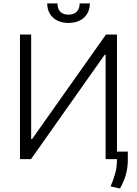

<svg xmlns="http://www.w3.org/2000/svg" viewBox="-20 -929 800 1121"><path d="M96.6 -727.3V0H161.2L590.9 -609H596.6V0H662.6V12.8C662.6 62.1 647 108 625.7 159.4L680.4 171.5C710.2 120.4 725.1 67.8 726.2 11.7V-43.7H663V-727.3H598.7L167.6 -117.5H161.9V-727.3ZM445 -909.1C445 -871.8 425.1 -843.4 379.6 -843.4C334.2 -843.4 315.3 -871.8 315.3 -909.1H255.7C255.7 -841.3 303.3 -795.1 379.6 -795.1C456.7 -795.1 504.6 -841.3 504.6 -909.1Z"/></svg>

Font: Karasuma Gothic
Style: Light
Weight: 300
Designer: Rasmus Andersson / Ryoko Nishizuka
Foundry: rsms
Version: Version 1.00